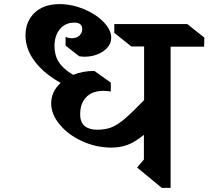

<svg xmlns="http://www.w3.org/2000/svg" viewBox="-20 -903 1014 934"><path d="M810 -676V11H767L647 -88L680 -127V-247Q637 -212 601 -198.5Q565 -185 522 -185Q448 -185 380 -216Q312 -247 270.5 -297Q229 -347 229 -400Q229 -457 275 -500Q195 -544 149.5 -604Q104 -664 104 -731Q104 -798 148 -840.5Q192 -883 270 -883Q329 -883 387.5 -859Q446 -835 483.5 -796.5Q521 -758 521 -720Q521 -680 482 -653.5Q443 -627 389 -627Q382 -627 366 -629L299 -681V-724Q313 -717 330 -717Q353 -717 366.5 -730Q380 -743 380 -762Q380 -793 341 -793Q298 -793 271.5 -761.5Q245 -730 245 -678Q245 -634 266.5 -600.5Q288 -567 336 -539Q383 -558 439 -558L519 -501V-458Q498 -461 483 -461Q429 -461 399.5 -430.5Q370 -400 370 -347Q370 -308 392 -290Q414 -272 452 -272Q492 -272 521 -283Q550 -294 585 -323.5Q620 -353 681 -416V-677H619L536 -743V-786H891L974 -720L973 -676Z"/></svg>

Font: Inknut Antiqua Medium
Style: Regular
Weight: 500
Designer: Claus Eggers Sørensen
Foundry: Claus Eggers Sørensen
Version: Version 1.003; ttfautohint (v1.8.2) -l 8 -r 50 -G 200 -x 14 